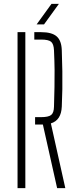

<svg xmlns="http://www.w3.org/2000/svg" viewBox="-20 -965 391 985"><path d="M273 0 200 -326H160V-364H190Q228.5 -364 242.5 -375.2Q256.5 -386.5 257 -418Q258.5 -475 259.5 -518.8Q260.5 -562.5 260 -606.2Q259.5 -650 257 -707Q255.5 -739.5 242 -750.8Q228.5 -762 191 -762H156V-800H191Q246 -800 270.8 -778.2Q295.5 -756.5 297 -707Q299 -649 299.8 -600.2Q300.5 -551.5 299.8 -507.2Q299 -463 297 -418Q294 -348 241 -332L315 0ZM70 0V-800H110V0ZM168 -840 244 -945H282L206 -840Z"/></svg>

Font: Big Shoulders Stencil Text SC Thin
Style: Regular
Weight: 100
Designer: Patric King
Foundry: XO Type Co
Version: Version 2.001